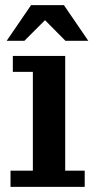

<svg xmlns="http://www.w3.org/2000/svg" viewBox="-20 -728 370 748"><path d="M21 0V-63H108V-448H30V-510H234V-63H310V0ZM6 -569 101 -708H229L324 -569H235L128 -677H183L75 -569Z"/></svg>

Font: Montagu Slab 120pt Medium
Style: Regular
Weight: 500
Designer: Florian Karsten
Foundry: Florian Karsten
Version: Version 1.000